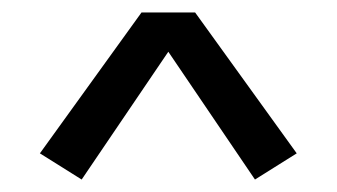

<svg xmlns="http://www.w3.org/2000/svg" viewBox="-20 -741 540 308"><path d="M111 -453 44 -495 207 -721H293L456 -495L389 -453L250 -658Z"/></svg>

Font: Iosevka Curly Slab
Style: Regular
Weight: 400
Monospace: yes
Designer: Belleve Invis
Foundry: Belleve Invis
Version: Version 22.1.2; ttfautohint (v1.8.4)